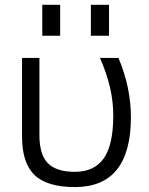

<svg xmlns="http://www.w3.org/2000/svg" viewBox="-20 -757 611 787"><path d="M516.6 -277.3Q516.6 9.8 287.1 9.8Q172.9 9.8 121.6 -39.6Q70.3 -88.9 70.3 -197.3V-519.5H141.6V-203.1Q141.6 -123 176.3 -87.9Q210.9 -52.7 287.1 -52.7Q366.2 -52.7 405.3 -107.9Q444.3 -163.1 444.3 -284.2Q444.3 -397.5 389.6 -519.5H465.8Q516.6 -397.5 516.6 -277.3ZM352.5 -610.4V-737.3H426.8V-610.4ZM153.3 -610.4V-737.3H226.6V-610.4Z"/></svg>

Font: Mgen+ 1c regular
Style: Regular
Weight: 400
Designer: [Source Han Sans]
Ryoko NISHIZUKA  (kana & ideographs); Paul D. Hunt (Latin, Greek & Cyrillic); Wenlong ZHANG  (bopomofo
Version: Version 1.059.20150602